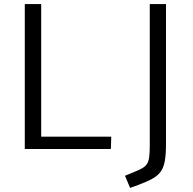

<svg xmlns="http://www.w3.org/2000/svg" viewBox="-20 -731 947 942"><path d="M101.6 0V-710.9H182.1V-60.5H525.9L523.9 0ZM618.2 190.9 593.3 131.3 645 109.9Q668 100.6 681.9 91.8Q695.8 83 702.9 70.3Q710 57.6 712.4 36.4Q714.8 15.1 714.8 -19.5V-710.9H794.4V-23.9Q794.4 25.9 788.8 58.1Q783.2 90.3 768.6 110.8Q753.9 131.3 726.8 146.2Q699.7 161.1 657.2 176.8Z"/></svg>

Font: Comme Light
Style: Regular
Weight: 300
Version: Version 1.000;gftools[0.9.27]